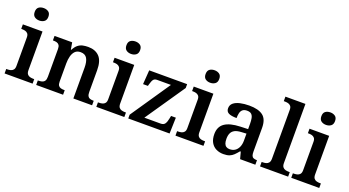

<svg xmlns="http://www.w3.org/2000/svg" viewBox="-54 -1360 3570 1965"><g transform="rotate(20 1731.0 -378.0)"><path d="M19 0V-49H32Q49 -49 66.5 -53.5Q84 -58 95.5 -72Q107 -86 107 -114V-424Q107 -452 95 -465.5Q83 -479 66 -483Q49 -487 32 -487H23V-536H237V-116Q237 -87 248 -72.5Q259 -58 277 -53.5Q295 -49 312 -49H324V0ZM167 -630Q136 -630 114.5 -646Q93 -662 93 -698Q93 -735 114.5 -750.5Q136 -766 168 -766Q198 -766 220 -750.5Q242 -735 242 -698Q242 -662 220 -646Q198 -630 167 -630Z M363 0V-49H367Q390 -49 408 -54Q426 -59 436.5 -74Q447 -89 447 -119V-421Q447 -450 437 -464Q427 -478 410.5 -482.5Q394 -487 372 -487H368V-536H560L573 -461H578Q598 -499 621.5 -517.5Q645 -536 672.5 -542Q700 -548 732 -548Q810 -548 854 -502Q898 -456 898 -354V-120Q898 -89 906.5 -74Q915 -59 930.5 -54Q946 -49 968 -49H972V0H768V-335Q768 -400 747.5 -435.5Q727 -471 677 -471Q639 -471 617.5 -449Q596 -427 586.5 -391Q577 -355 577 -313V-115Q577 -86 586.5 -72Q596 -58 613 -53.5Q630 -49 652 -49H656V0Z M1018 0V-49H1031Q1048 -49 1065.5 -53.5Q1083 -58 1094.5 -72Q1106 -86 1106 -114V-424Q1106 -452 1094 -465.5Q1082 -479 1065 -483Q1048 -487 1031 -487H1022V-536H1236V-116Q1236 -87 1247 -72.5Q1258 -58 1276 -53.5Q1294 -49 1311 -49H1323V0ZM1166 -630Q1135 -630 1113.5 -646Q1092 -662 1092 -698Q1092 -735 1113.5 -750.5Q1135 -766 1167 -766Q1197 -766 1219 -750.5Q1241 -735 1241 -698Q1241 -662 1219 -646Q1197 -630 1166 -630Z M1366 0V-41L1659 -472H1509Q1481 -472 1468.5 -455.5Q1456 -439 1445 -398L1441 -382H1388L1399 -536H1812V-494L1518 -64H1696Q1728 -64 1742 -85Q1756 -106 1763 -145L1769 -174H1821L1816 0Z M1880 0V-49H1893Q1910 -49 1927.5 -53.5Q1945 -58 1956.5 -72Q1968 -86 1968 -114V-424Q1968 -452 1956 -465.5Q1944 -479 1927 -483Q1910 -487 1893 -487H1884V-536H2098V-116Q2098 -87 2109 -72.5Q2120 -58 2138 -53.5Q2156 -49 2173 -49H2185V0ZM2028 -630Q1997 -630 1975.5 -646Q1954 -662 1954 -698Q1954 -735 1975.5 -750.5Q1997 -766 2029 -766Q2059 -766 2081 -750.5Q2103 -735 2103 -698Q2103 -662 2081 -646Q2059 -630 2028 -630Z M2404 10Q2360 10 2324.5 -7.5Q2289 -25 2268.5 -61Q2248 -97 2248 -152Q2248 -232 2304 -271Q2360 -310 2473 -314L2556 -317V-374Q2556 -408 2551 -434.5Q2546 -461 2530.5 -476Q2515 -491 2482 -491Q2452 -491 2435 -477Q2418 -463 2412 -438.5Q2406 -414 2406 -383Q2348 -383 2319 -397.5Q2290 -412 2290 -448Q2290 -484 2316.5 -506Q2343 -528 2388 -538Q2433 -548 2486 -548Q2586 -548 2636 -509.5Q2686 -471 2686 -377V-120Q2686 -93 2691.5 -77.5Q2697 -62 2711 -55.5Q2725 -49 2747 -49H2750V0H2584L2564 -75H2556Q2534 -48 2514.5 -29Q2495 -10 2469.5 0Q2444 10 2404 10ZM2447 -59Q2481 -59 2505 -75Q2529 -91 2542.5 -121Q2556 -151 2556 -191V-268L2504 -265Q2457 -263 2430.5 -249Q2404 -235 2392.5 -210Q2381 -185 2381 -148Q2381 -118 2388 -98.5Q2395 -79 2410 -69Q2425 -59 2447 -59Z M2801 0V-49H2814Q2832 -49 2849 -53.5Q2866 -58 2877.5 -72.5Q2889 -87 2889 -116V-648Q2889 -676 2877 -689.5Q2865 -703 2848 -707Q2831 -711 2814 -711H2801V-760H3019V-116Q3019 -87 3030.5 -72.5Q3042 -58 3059.5 -53.5Q3077 -49 3094 -49H3107V0Z M3141 0V-49H3154Q3171 -49 3188.5 -53.5Q3206 -58 3217.5 -72Q3229 -86 3229 -114V-424Q3229 -452 3217 -465.5Q3205 -479 3188 -483Q3171 -487 3154 -487H3145V-536H3359V-116Q3359 -87 3370 -72.5Q3381 -58 3399 -53.5Q3417 -49 3434 -49H3446V0ZM3289 -630Q3258 -630 3236.5 -646Q3215 -662 3215 -698Q3215 -735 3236.5 -750.5Q3258 -766 3290 -766Q3320 -766 3342 -750.5Q3364 -735 3364 -698Q3364 -662 3342 -646Q3320 -630 3289 -630Z"/></g></svg>

Font: Noto Serif Gujarati SemiBold
Style: Regular
Weight: 600
Version: Version 2.102